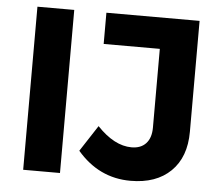

<svg xmlns="http://www.w3.org/2000/svg" viewBox="-51 -757 938 821"><g transform="rotate(5 418.0 -346.5)"><path d="M77 0V-700H235V0ZM309 -102 382 -214Q456 -136 530 -136Q570 -136 592 -160Q614 -184 614 -228V-566H373V-700H773V-224Q773 -115 710.5 -54Q648 7 538 7Q402 7 309 -102Z"/></g></svg>

Font: Trueno
Style: SBd
Weight: 600
Designer: Julieta Ulanovsky
Foundry: Julieta Ulanovsky
Version: Version 3.001b